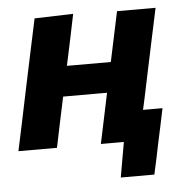

<svg xmlns="http://www.w3.org/2000/svg" viewBox="-48 -551 706 732"><g transform="rotate(-5 304.5 -185.0)"><path d="M5 0Q16 -53.5 27 -103.5Q37.5 -153.5 50.5 -216L61 -266Q77 -341 88 -393.5Q99 -445.5 110.5 -499L258.5 -503.5Q249 -457 239.5 -411.5Q229.5 -366 217.5 -308H385.5Q397.5 -365.5 407 -409.5Q416.5 -453.5 426 -499H573.5Q562 -445.5 551 -393.5Q540 -341 524 -266L513.5 -216Q507.5 -188.5 502.5 -163.5Q497 -138.5 492 -115.5H566.5Q560 -84 553 -51Q545.5 -17.5 539 14Q532.5 44 526.5 74.5Q520 104.5 513.5 134H385L408.5 0H320.5Q330.5 -48 340.2 -93.5Q350 -139 361 -192.5H193Q181.5 -139 172 -93.8Q162.5 -48.5 152.5 0Z"/></g></svg>

Font: Heraclito
Style: Bold Italic
Weight: 700
Italic angle: -12°
Designer: Kostas Bartsokas (font) & Cristiano Sobral (main changes)
Foundry: Kostas Bartsokas (font) & Cristiano Sobral (main changes)
Version: Version 1.00;July 8, 2020;FontCreator 13.0.0.2655 64-bit